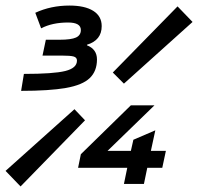

<svg xmlns="http://www.w3.org/2000/svg" viewBox="-40 -662 713 691"><path d="M36 -335 46 -396Q153 -396 195 -406.5Q237 -417 237 -444Q237 -455 225.5 -458.5Q214 -462 181 -462H113L125 -519H175Q216 -519 233.5 -527Q251 -535 251 -554Q251 -581 205 -581Q148 -581 108 -560L87 -616Q143 -642 210 -642Q265 -642 295.5 -623Q326 -604 326 -568Q326 -517 273 -501V-499Q309 -485 309 -448Q309 -406 283 -381Q257 -356 197.5 -345.5Q138 -335 36 -335ZM406 -361 366 -401 599 -639 653 -583ZM34 9 -20 -47 228 -269 266 -229ZM406 0 418 -58H241L251 -107L431 -283H516L347 -119H431L440 -159L519 -193L503 -119H557L544 -58H490L478 0Z"/></svg>

Font: Sometype Mono SemiBold
Style: Italic
Weight: 600
Italic angle: -12°
Designer: Ryoichi Tsunekawa
Foundry: Dharma Type
Version: Version 1.001